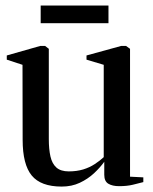

<svg xmlns="http://www.w3.org/2000/svg" viewBox="-20 -678 563 708"><path d="M419.5 8.5Q394.5 8.5 379.5 -0.5Q364.5 -9.5 364.5 -33.5V-81.5Q349.5 -60.5 326.8 -39.2Q304 -18 274.2 -4Q244.5 10 207.5 10Q130.5 10 97 -30.8Q63.5 -71.5 63.5 -162.5L63 -439L5 -458V-473.5L128 -508.5H146.5L160 -498V-165Q160 -128 166 -101.2Q172 -74.5 188 -60.2Q204 -46 233.5 -46Q263 -46 286.8 -53.2Q310.5 -60.5 329.2 -72.8Q348 -85 362.5 -98.5V-439L299 -458V-473.5L426.5 -508.5H445L459.5 -498V-26.5L508.5 -24V-6.5Q492 -2 470 3.2Q448 8.5 419.5 8.5ZM380 -657.5V-592.5H130V-657.5Z"/></svg>

Font: Merriweather 144pt
Style: Regular
Weight: 400
Version: Version 2.100